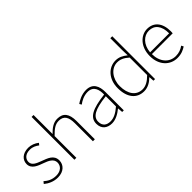

<svg xmlns="http://www.w3.org/2000/svg" viewBox="78 -1650 2518 2518"><g transform="rotate(-45 1337.0 -390.5)"><path d="M229 13C340 13 401 -55 401 -133C401 -236 310 -262 226 -294C163 -318 99 -342 99 -405C99 -457 138 -507 225 -507C280 -507 318 -485 353 -459L374 -486C336 -518 280 -540 228 -540C119 -540 62 -476 62 -403C62 -312 152 -282 232 -253C294 -231 364 -200 364 -131C364 -71 319 -20 231 -20C153 -20 104 -50 60 -88L37 -59C84 -20 150 13 229 13Z M546 0H582V-403C649 -472 697 -507 762 -507C852 -507 889 -450 889 -334V0H925V-339C925 -475 874 -540 766 -540C693 -540 638 -498 582 -441V-794H546Z M1234 13C1304 13 1370 -26 1424 -70H1427L1432 0H1462V-341C1462 -448 1424 -540 1300 -540C1214 -540 1141 -496 1108 -472L1126 -443C1160 -470 1223 -507 1298 -507C1407 -507 1429 -414 1426 -329C1189 -302 1082 -247 1082 -130C1082 -30 1152 13 1234 13ZM1237 -20C1173 -20 1119 -50 1119 -131C1119 -220 1197 -273 1426 -298V-109C1357 -50 1300 -20 1237 -20Z M1829 13C1902 13 1961 -26 2005 -70H2007L2012 0H2042V-794H2006V-573L2009 -474C1955 -516 1911 -540 1847 -540C1719 -540 1611 -432 1611 -262C1611 -84 1697 13 1829 13ZM1832 -20C1715 -20 1649 -118 1649 -262C1649 -398 1734 -507 1845 -507C1900 -507 1948 -487 2006 -435V-111C1948 -53 1893 -20 1832 -20Z M2447 13C2525 13 2570 -13 2610 -37L2594 -68C2554 -39 2509 -20 2449 -20C2325 -20 2244 -122 2244 -261H2630C2632 -274 2632 -286 2632 -297C2632 -453 2555 -540 2433 -540C2316 -540 2206 -434 2206 -262C2206 -90 2314 13 2447 13ZM2244 -294C2255 -427 2339 -507 2433 -507C2532 -507 2597 -437 2597 -294Z"/></g></svg>

Font: Noto Sans Japanese Thin
Style: Regular
Weight: 100
Designer: Ryoko NISHIZUKA (kana & ideographs); Paul D. Hunt (Latin, Greek & Cyrillic); Wenlong ZHANG (bopomofo); Sandoll Communica
Foundry: Adobe Systems Incorporated
Version: Version 1.000;PS 1;hotconv 1.0.78;makeotf.lib2.5.61930